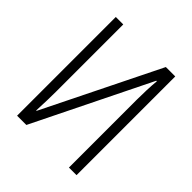

<svg xmlns="http://www.w3.org/2000/svg" viewBox="-194 -848 982 982"><g transform="rotate(45 297.5 -357.0)"><path d="M83 0V-714H137V-229Q137 -199 136 -165Q135 -131 133 -88H136L445 -714H513V0H458V-490Q458 -524 459.5 -561.5Q461 -599 464 -630H460L150 0Z"/></g></svg>

Font: Noto Sans Condensed Light
Style: Regular
Weight: 300
Width: 3
Designer: Monotype Design Team
Foundry: Monotype Imaging Inc.
Version: Version 2.013; ttfautohint (v1.8.4.7-5d5b)